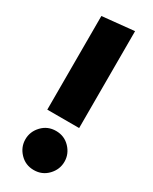

<svg xmlns="http://www.w3.org/2000/svg" viewBox="-203 -809 698 877"><g transform="rotate(30 146.0 -370.5)"><path d="M230 -250H62V-744L230 -761ZM146 20Q102 20 72.5 -11Q43 -42 43 -83Q43 -124 72.5 -155Q102 -186 146 -186Q190 -186 219.5 -155Q249 -124 249 -83Q249 -42 219.5 -11Q190 20 146 20Z"/></g></svg>

Font: Trujillo Black
Style: Regular
Weight: 900
Designer: Fira Sans original fonts by bBox Type GmbH, Carrois Corporate GbR, & Edenspiekermann AG / Changes by Cristiano Sobral
Foundry: Fira Sans original fonts by bBox Type GmbH, Carrois Corporate GbR, & Edenspiekermann AG / Changes by Cristiano Sobral
Version: Version 4.301;July 28, 2020;FontCreator 13.0.0.2655 64-bit